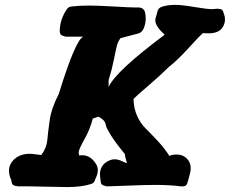

<svg xmlns="http://www.w3.org/2000/svg" viewBox="-20 -760 937 783"><path d="M495.1 -94.7Q497.1 -96.7 497.1 -97.7Q497.1 -99.6 493.2 -111.3Q489.3 -123 489.3 -131.8Q451.2 -177.7 432.1 -208.5Q413.1 -239.3 412.1 -248Q411.1 -256.8 405.8 -265.1Q400.4 -273.4 381.8 -284.2L358.4 -276.4Q346.7 -231.4 323.7 -190.9Q300.8 -150.4 300.8 -138.7Q300.8 -132.8 303.7 -125Q305.7 -127 314.5 -127Q349.6 -127 371.1 -91.8Q378.9 -80.1 378.9 -65.4Q378.9 -57.6 376.5 -49.3Q374 -41 371.1 -35.2Q368.2 -29.3 368.2 -28.3Q365.2 -13.7 351.6 -9.8Q313.5 2.9 253.9 2.9Q228.5 2.9 177.7 1.5Q127 0 102.5 0H69.3H53.7Q38.1 -2 33.2 -5.9Q28.3 -9.8 26.4 -23.4Q26.4 -25.4 23.4 -31.7Q20.5 -38.1 18.6 -47.4Q16.6 -56.6 16.6 -65.4Q16.6 -85.9 32.2 -104.5Q57.6 -132.8 100.6 -132.8Q112.3 -132.8 128.4 -130.4Q144.5 -127.9 146.5 -127.9H148.4Q169.9 -156.2 172.9 -188.5Q175.8 -220.7 182.6 -269.5Q189.5 -318.4 219.7 -377Q287.1 -595.7 319.3 -610.4H248Q232.4 -614.3 228 -618.7Q223.6 -623 223.6 -636.7Q225.6 -683.6 252.9 -722.7Q259.8 -732.4 270.5 -733.4Q300.8 -737.3 341.8 -737.3Q378.9 -737.3 445.3 -733.4Q511.7 -729.5 534.2 -729.5H545.9Q566.4 -728.5 571.3 -710Q574.2 -699.2 574.2 -683.6Q574.2 -666 567.4 -647.5Q560.5 -628.9 545.9 -624L471.7 -604.5Q460.9 -590.8 456.5 -573.2Q452.1 -555.7 444.3 -516.1Q436.5 -476.6 422.9 -432.6V-405.3Q452.1 -469.7 651.4 -618.2Q613.3 -653.3 613.3 -676.8Q613.3 -683.6 617.2 -695.3Q621.1 -707 622.1 -712.9Q625 -726.6 637.7 -731.4Q661.1 -740.2 694.3 -740.2Q721.7 -740.2 772.9 -731.4Q824.2 -722.7 844.7 -722.7Q851.6 -722.7 865.2 -724.6Q880.9 -723.6 885.3 -720.2Q889.6 -716.8 893.6 -702.1Q897.5 -693.4 897.5 -680.7Q897.5 -667 890.6 -653.3Q876 -624 830.1 -624Q824.2 -624 817.4 -624.5Q810.5 -625 809.6 -625H807.6Q790 -609.4 747.1 -562Q704.1 -514.6 668.9 -487.3Q635.7 -454.1 585 -410.6Q534.2 -367.2 524.4 -356.4Q525.4 -317.4 539.6 -286.6Q553.7 -255.9 572.8 -237.3Q591.8 -218.8 621.1 -187.5Q650.4 -156.2 670.9 -124Q682.6 -129.9 700.2 -129.9Q724.6 -129.9 740.2 -115.2Q757.8 -98.6 757.8 -74.2Q757.8 -60.5 752.4 -43Q747.1 -25.4 747.1 -23.4Q744.1 -13.7 742.7 -9.8Q741.2 -5.9 736.8 -2.9Q732.4 0 725.6 0H717.8Q675.8 -5.9 611.3 -5.9Q571.3 -5.9 499.5 -2.9Q427.7 0 415 0Q398.4 -3.9 394.5 -8.3Q390.6 -12.7 389.6 -28.3Q389.6 -29.3 389.2 -32.2Q388.7 -35.2 388.2 -39.6Q387.7 -43.9 387.7 -48.8Q387.7 -79.1 410.2 -96.7Q429.7 -110.4 447.3 -110.4Q461.9 -110.4 478 -102.5Q494.1 -94.7 495.1 -94.7Z"/></svg>

Font: Essays1743
Style: BoldItalic
Weight: 700
Italic angle: -10°
Designer: Based on the typeface in a 1743 English translation of the essays of Montaigne.  PostScript/TrueType font designed by Jo
Version: Version 002.100